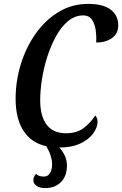

<svg xmlns="http://www.w3.org/2000/svg" viewBox="-20 -746 626 984"><path d="M212 218Q184 218 167.5 206.5Q151 195 151 178Q151 159 165 145Q170 151 180 155Q190 159 205 159Q225 159 236 141.5Q247 124 247 97Q247 53 217 3Q141 -13 100.5 -75.5Q60 -138 60 -240Q60 -331 87 -418Q114 -505 163.5 -574.5Q213 -644 281 -685Q349 -726 432 -726Q509 -726 547.5 -696.5Q586 -667 586 -616Q586 -574 554 -551Q522 -528 473 -528Q475 -556 471 -588Q467 -620 452.5 -643.5Q438 -667 406 -667Q364 -667 329 -638Q294 -609 267.5 -561Q241 -513 222.5 -455.5Q204 -398 195 -339.5Q186 -281 186 -232Q186 -151 219 -107Q252 -63 319 -63Q375 -63 411 -91.5Q447 -120 468 -154Q473 -149 476.5 -141Q480 -133 480 -123Q480 -93 457.5 -62Q435 -31 391.5 -10.5Q348 10 284 10Q300 27 311.5 50.5Q323 74 323 104Q323 157 292 187.5Q261 218 212 218Z"/></svg>

Font: Noto Serif ExtraCondensed SemiBold
Style: Italic
Weight: 600
Width: 2
Italic angle: -12°
Designer: Monotype Design Team
Foundry: Monotype Imaging Inc.
Version: Version 2.013